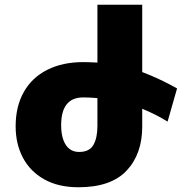

<svg xmlns="http://www.w3.org/2000/svg" viewBox="-20 -780 767 810"><path d="M687 -267Q637 -298 580 -321V-246Q580 -130 514 -60Q448 10 311 10Q226 10 166.5 -23.5Q107 -57 76.5 -115Q46 -173 46 -247Q46 -331 80.5 -392Q115 -453 179.5 -485.5Q244 -518 331 -518Q351 -518 391 -516V-760H580V-476Q654 -448 727 -407ZM391 -366Q361 -369 331 -369Q238 -369 238 -252Q238 -199 257.5 -169Q277 -139 314 -139Q357 -139 374 -168.5Q391 -198 391 -249Z"/></svg>

Font: Noto Sans Armenian Black
Style: Regular
Weight: 900
Designer: Monotype Design team
Foundry: Monotype Imaging Inc.
Version: Version 1.000